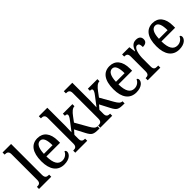

<svg xmlns="http://www.w3.org/2000/svg" viewBox="161 -1790 2830 2830"><g transform="rotate(-45 1576.0 -375.0)"><path d="M13 0H268V-44H258C220 -44 191 -55 191 -116V-760H13V-716H23C55 -716 89 -708 89 -650V-116C89 -55 61 -44 23 -44H13Z M534 10C646 10 696 -49 696 -93C696 -112 686 -124 674 -129C653 -87 614 -51 555 -51C474 -51 431 -116 429 -262H714V-305C714 -463 642 -547 525 -547C398 -547 325 -452 325 -264C325 -90 399 10 534 10ZM610 -315H430C434 -429 467 -493 527 -493C587 -493 610 -422 610 -315Z M769 0H1018V-44H1012C980 -44 946 -52 946 -110V-195L999 -256L1080 -101C1127 -11 1153 0 1263 0H1276V-44H1272C1238 -44 1213 -74 1182 -128L1069 -327L1124 -401C1168 -460 1204 -493 1245 -493V-536H1046V-493C1074 -493 1089 -486 1089 -469C1089 -454 1082 -433 1049 -391L942 -251C942 -256 946 -340 946 -375V-760H769V-716H778C809 -716 844 -708 844 -650V-114C844 -52 810 -44 778 -44H769Z M1290 0H1539V-44H1533C1501 -44 1467 -52 1467 -110V-195L1520 -256L1601 -101C1648 -11 1674 0 1784 0H1797V-44H1793C1759 -44 1734 -74 1703 -128L1590 -327L1645 -401C1689 -460 1725 -493 1766 -493V-536H1567V-493C1595 -493 1610 -486 1610 -469C1610 -454 1603 -433 1570 -391L1463 -251C1463 -256 1467 -340 1467 -375V-760H1290V-716H1299C1330 -716 1365 -708 1365 -650V-114C1365 -52 1331 -44 1299 -44H1290Z M2036 10C2148 10 2198 -49 2198 -93C2198 -112 2188 -124 2176 -129C2155 -87 2116 -51 2057 -51C1976 -51 1933 -116 1931 -262H2216V-305C2216 -463 2144 -547 2027 -547C1900 -547 1827 -452 1827 -264C1827 -90 1901 10 2036 10ZM2112 -315H1932C1936 -429 1969 -493 2029 -493C2089 -493 2112 -422 2112 -315Z M2279 0H2542V-44H2518C2482 -44 2453 -52 2453 -111V-275C2453 -360 2476 -476 2531 -476C2565 -476 2575 -452 2575 -397C2637 -397 2666 -424 2666 -469C2666 -516 2637 -546 2576 -546C2505 -546 2475 -498 2451 -434H2447L2432 -536H2281V-492H2284C2322 -492 2350 -483 2350 -424V-116C2350 -53 2321 -44 2282 -44H2279Z M2932 10C3044 10 3094 -49 3094 -93C3094 -112 3084 -124 3072 -129C3051 -87 3012 -51 2953 -51C2872 -51 2829 -116 2827 -262H3112V-305C3112 -463 3040 -547 2923 -547C2796 -547 2723 -452 2723 -264C2723 -90 2797 10 2932 10ZM3008 -315H2828C2832 -429 2865 -493 2925 -493C2985 -493 3008 -422 3008 -315Z"/></g></svg>

Font: Noto Serif Bengali Condensed Medium
Style: Regular
Weight: 500
Width: 3
Designer: Juan Bruce, Universal Thirst, Indian Type Foundry and the Monotype Design Team.
Foundry: Monotype Imaging Inc.
Version: Version 2.003